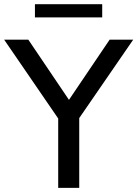

<svg xmlns="http://www.w3.org/2000/svg" viewBox="-40 -911 666 931"><path d="M344.2 0V-338.4L606 -718.8H491.7L294.4 -426.8L97.2 -718.8H-20L242.2 -336.4V0ZM455.6 -826.7V-890.6H129.4V-826.7Z"/></svg>

Font: Winston
Style: Regular
Weight: 400
Designer: Vernon Adams, Kim Jin-seong, David Berlow, Cristiano Sobral
Foundry: The Winston Project Authors
Version: Version 3.004